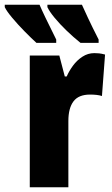

<svg xmlns="http://www.w3.org/2000/svg" viewBox="-74 -786 469 806"><path d="M322 -563Q332 -563 342 -562Q352 -561 367 -557L354 -383Q335 -389 304 -389Q256 -389 234.5 -360.5Q213 -332 213 -278V0H51V-553H175L198 -465H206Q216 -488 232.5 -510.5Q249 -533 272 -548Q295 -563 322 -563ZM270 -766Q278 -748 295 -711.5Q312 -675 340 -620V-606H264Q234 -630 205.5 -657.5Q177 -685 155.5 -711Q134 -737 125 -756V-766ZM92 -766Q100 -747 117.5 -710.5Q135 -674 162 -620V-606H79Q58 -625 29.5 -654Q1 -683 -22.5 -711Q-46 -739 -54 -756V-766Z"/></svg>

Font: Noto Sans ExtraCondensed Black
Style: Regular
Weight: 900
Width: 2
Designer: Monotype Design Team
Foundry: Monotype Imaging Inc.
Version: Version 2.013; ttfautohint (v1.8.4.7-5d5b)